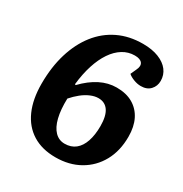

<svg xmlns="http://www.w3.org/2000/svg" viewBox="-170 -844 938 986"><g transform="rotate(30 299.0 -351.0)"><path d="M296 14Q216 14 160 -21Q104 -56 75 -121.5Q46 -187 46 -278Q46 -377 70.5 -457.5Q95 -538 140.5 -596Q186 -654 250.5 -685Q315 -716 396 -716Q450 -716 489 -700.5Q528 -685 548.5 -658Q569 -631 569 -596Q569 -565 549 -543.5Q529 -522 493 -522Q472 -522 450 -530.5Q428 -539 416 -550L431 -583Q445 -611 433.5 -627Q422 -643 389 -643Q351 -643 318.5 -623Q286 -603 261 -566Q236 -529 219.5 -477.5Q203 -426 196 -362L201 -359Q246 -406 293.5 -430Q341 -454 391 -454Q448 -454 487.5 -431Q527 -408 548 -366Q569 -324 569 -265Q569 -181 534.5 -118.5Q500 -56 438.5 -21Q377 14 296 14ZM302 -70Q340 -70 365.5 -90.5Q391 -111 404 -149.5Q417 -188 417 -240Q417 -300 396.5 -330Q376 -360 337 -360Q315 -360 290.5 -349.5Q266 -339 243 -320.5Q220 -302 199 -278Q197 -212 208.5 -165.5Q220 -119 244 -94.5Q268 -70 302 -70Z"/></g></svg>

Font: Literata
Style: Bold Italic
Weight: 700
Italic angle: -2°
Designer: Latin by Veronika Burian and Jose Scaglione. Greek by Irene Vlachou. Cyrillic by Vera Evstafieva
Foundry: TypeTogether
Version: Version 3.103;gftools[0.9.29]